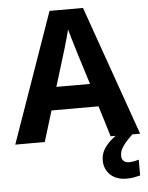

<svg xmlns="http://www.w3.org/2000/svg" viewBox="-62 -767 814 1057"><g transform="rotate(-5 345.0 -238.5)"><path d="M527 0 475 -170H215L163 0H0L252 -717H437L690 0ZM387 -463Q382 -480 374 -506Q366 -532 358 -559Q350 -586 345 -606Q340 -586 331.5 -556.5Q323 -527 315.5 -500.5Q308 -474 304 -463L253 -297H439ZM575 111Q575 131 586 141Q597 151 614 151Q630 151 645 148Q660 145 670 142V229Q654 233 636 236.5Q618 240 594 240Q538 240 505 208.5Q472 177 472 128Q472 84 504 46Q536 8 582 -17L647 0Q613 32 594 58.5Q575 85 575 111Z"/></g></svg>

Font: Noto Sans Medefaidrin
Style: Bold
Weight: 700
Designer: Dalton Maag Ltd
Foundry: Dalton Maag Ltd
Version: Version 1.002; ttfautohint (v1.8.4.7-5d5b)